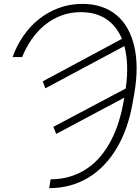

<svg xmlns="http://www.w3.org/2000/svg" viewBox="-20 -758 725 991"><path d="M45.1 -463.4Q65.7 -522 100.3 -572.3Q134.9 -622.5 181.1 -659.3Q227.3 -696 283.9 -717Q340.6 -737.9 405.2 -737.9Q459.2 -737.9 503.2 -723.2Q547.2 -708.5 581 -680.4Q614.7 -652.3 637.8 -611.7Q660.9 -571 672.9 -519.2Q697.1 -415.5 673.7 -278.8L665.1 -229.8Q653.1 -160.5 632.8 -102.3Q612.6 -44 582.7 6.4Q553.3 56.1 516.3 94.5Q479.4 132.8 435.4 159.3Q391.3 185.7 340.9 199.4Q290.5 213.1 234 213.1L241.1 167.6Q298.3 167.3 345.9 152Q393.5 136.7 432.2 109.9Q470.9 83.1 501.2 46Q531.6 8.9 554.3 -35.2Q577.1 -79.2 592.5 -128.7Q608 -178.3 617.2 -229.8L621.4 -253.9L270.2 -66.8L255.3 -103.3L628.9 -301.1Q647 -426.8 621.8 -520.2L214.1 -302.2L200.6 -338.1L609.4 -557.5Q581.7 -623.6 529.1 -659.1Q476.6 -694.6 399.5 -695.3Q344.1 -695.7 296.9 -677.9Q249.6 -660.2 211.3 -628.9Q172.9 -597.7 143.5 -555Q114 -512.4 94.1 -463.4Z"/></svg>

Font: Inter P Extra Light
Style: Italic
Weight: 200
Italic angle: 9.39999°
Designer: Rasmus Andersson
Foundry: rsms
Version: Version 3.018;git-588b23468